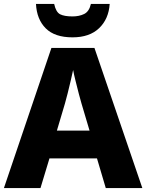

<svg xmlns="http://www.w3.org/2000/svg" viewBox="-20 -962 748 982"><path d="M521 0 476 -152H233L187 0H0L243 -717H463L708 0ZM397 -432Q392 -448 383.5 -481Q375 -514 366.5 -548Q358 -582 354 -604Q349 -581 341.5 -548.5Q334 -516 326 -484.5Q318 -453 312 -432L271 -294H438ZM541 -942Q536 -865 487 -818Q438 -771 351 -771Q260 -771 214 -817Q168 -863 164 -942H257Q266 -900 287.5 -889Q309 -878 351 -878Q385 -878 410.5 -890.5Q436 -903 445 -942Z"/></svg>

Font: Noto Sans Thai Looped ExtraBold
Style: Regular
Weight: 800
Designer: Sasikarn Vongin, Ben Mitchell
Foundry: The Fontpad Ltd
Version: Version 1.001; ttfautohint (v1.8.4.7-5d5b)